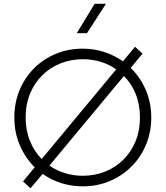

<svg xmlns="http://www.w3.org/2000/svg" viewBox="-20 -973 878 1018"><path d="M142 25 102 -11 164 -86Q114 -135.5 85 -203Q56 -270.5 56 -350Q56 -428 83.5 -494.5Q111 -561 160.2 -610.5Q209.5 -660 275.8 -687.5Q342 -715 419 -715Q479 -715 533 -697.2Q587 -679.5 632 -648L696 -725L736 -689L673 -613Q724 -563.5 753 -495.8Q782 -428 782 -350Q782 -272.5 754.2 -206Q726.5 -139.5 677 -90Q627.5 -40.5 561.5 -12.8Q495.5 15 419 15Q358.5 15 304.5 -2.2Q250.5 -19.5 206 -51ZM201 -130 596 -605Q559.5 -631.5 514 -645.2Q468.5 -659 419 -659Q356 -659 301 -637Q246 -615 204.5 -574.2Q163 -533.5 139.5 -476.8Q116 -420 116 -350Q116 -282 138.8 -226Q161.5 -170 201 -130ZM419 -41Q482 -41 537 -63Q592 -85 633.5 -125.8Q675 -166.5 698.5 -223.5Q722 -280.5 722 -350Q722 -418.5 699.5 -474.5Q677 -530.5 637 -570L242 -95Q279 -69 324.2 -55Q369.5 -41 419 -41ZM387 -797 482 -953H542L441 -797Z"/></svg>

Font: Geologica Cursive Thin
Style: Regular
Weight: 250
Designer: Sindre Bremnes, Frode Helland
Foundry: Monokrom Skriftforlag AS
Version: Version 1.010;gftools[0.9.28]